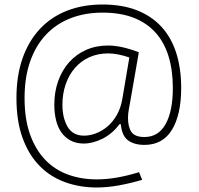

<svg xmlns="http://www.w3.org/2000/svg" viewBox="-20 -696 884 852"><path d="M409 136Q334 136 269 112.5Q204 89 156 40.5Q108 -8 80.5 -83Q53 -158 53 -261Q53 -360 80 -437Q107 -514 157 -567.5Q207 -621 277.5 -648.5Q348 -676 435 -676Q523 -676 588.5 -650Q654 -624 697.5 -576Q741 -528 762.5 -459.5Q784 -391 784 -306Q784 -187 743 -120Q702 -53 621 -53Q576 -53 548.5 -73Q521 -93 516 -145H510Q495 -124 475.5 -107.5Q456 -91 435 -80.5Q414 -70 392.5 -64.5Q371 -59 352 -59Q318 -59 293 -72.5Q268 -86 252 -109Q236 -132 228.5 -163.5Q221 -195 221 -231Q221 -288 238 -336Q255 -384 286.5 -419.5Q318 -455 362 -474.5Q406 -494 460 -494Q518 -494 596 -464L559 -251Q555 -230 551.5 -210Q548 -190 548 -173Q548 -132 563.5 -110Q579 -88 621 -88Q683 -88 715 -145.5Q747 -203 747 -306Q747 -384 728 -446Q709 -508 670.5 -551Q632 -594 573.5 -617Q515 -640 435 -640Q357 -640 293 -615Q229 -590 183.5 -541.5Q138 -493 113.5 -422.5Q89 -352 89 -261Q89 -167 113.5 -99Q138 -31 181 13.5Q224 58 282.5 79Q341 100 409 100Q454 100 501.5 91.5Q549 83 597 68L611 102Q560 117 508.5 126.5Q457 136 409 136ZM353 -94Q378 -94 405 -104Q432 -114 456 -134Q480 -154 498 -185Q516 -216 523 -258L554 -441Q501 -459 460 -459Q414 -459 376.5 -442Q339 -425 312.5 -394.5Q286 -364 271.5 -322Q257 -280 257 -231Q257 -173 280 -133.5Q303 -94 353 -94Z"/></svg>

Font: Encode Sans Narrow
Style: Thin
Weight: 250
Designer: Pablo Impallari, Andres Torresi
Foundry: Pablo Impallari, Andres Torresi
Version: Version 1.000; ttfautohint (v1.00) -l 8 -r 50 -G 200 -x 14 -